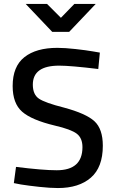

<svg xmlns="http://www.w3.org/2000/svg" viewBox="-20 -941 583 971"><path d="M485 -675 477 -592Q337 -609 279 -609Q146 -609 146 -513Q146 -463 177 -442Q208 -421 303 -397Q415 -367 457.5 -328Q500 -289 500 -204Q500 -95 439.5 -42.5Q379 10 273 10Q234 10 178.5 4Q123 -2 86 -8L50 -15L61 -97Q196 -80 267 -80Q397 -80 397 -197Q397 -243 368 -265Q339 -287 257 -306Q140 -334 92 -376Q44 -418 44 -506Q44 -605 103.5 -652Q163 -699 270 -699Q308 -699 362 -693Q416 -687 450 -681ZM244 -780 110 -921H218L288 -851L356 -921H464L330 -780Z"/></svg>

Font: TitilliumText
Style: Medium
Weight: 500
Designer: Accademia di Belle Arti di Urbino and others
Foundry: Accademia di Belle Arti di Urbino and others.
Version: Version 60.001